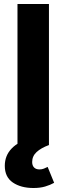

<svg xmlns="http://www.w3.org/2000/svg" viewBox="-20 -726 332 961"><path d="M67.5 0V-706H225V0ZM147.5 215Q84.5 215 44.2 187.5Q4 160 4 104Q4 52.5 38.8 16.8Q73.5 -19 133 -32L225 0Q185.5 14.5 163.2 35Q141 55.5 141 85Q141 102.5 150.5 112.2Q160 122 178 122Q189.5 122 199.5 118Q209.5 114 218.5 109.5L251 189Q231.5 200 206.2 207.5Q181 215 147.5 215Z"/></svg>

Font: Outfit Thin
Style: Regular
Weight: 100
Designer: Rodrigo Fuenzalida
Foundry: fragTYPE
Version: Version 1.100;gftools[0.9.27]